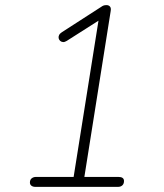

<svg xmlns="http://www.w3.org/2000/svg" viewBox="-20 -731 640 751"><path d="M119 0Q109 0 103 -4.5Q97 -9 97 -17Q97 -28 104 -33.5Q111 -39 121 -39H268L369 -674L398 -671L241 -571Q233 -566 226.5 -566.5Q220 -567 215.5 -571Q211 -575 209.5 -581Q208 -587 211 -593.5Q214 -600 222 -605L374 -703Q381 -708 385.5 -709.5Q390 -711 397 -711Q405 -711 410 -705.5Q415 -700 413 -688L310 -39H443Q454 -39 459.5 -35Q465 -31 465 -23Q465 -12 458.5 -6Q452 0 441 0Z"/></svg>

Font: Nunito ExtraLight
Style: Italic
Weight: 200
Italic angle: -9°
Designer: Vernon Adams
Foundry: Vernon Adams
Version: Version 3.602